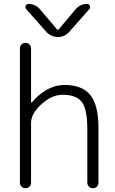

<svg xmlns="http://www.w3.org/2000/svg" viewBox="-20 -995 597 993"><path d="M489.3 -50.8Q489.3 -38.1 481 -29.8Q472.7 -21.5 460.4 -21.5Q448.2 -21.5 439.9 -29.8Q431.6 -38.1 431.6 -50.8V-326.2Q431.6 -432.6 402.3 -468.8Q373 -504.9 303.7 -504.9Q248 -504.9 194.3 -456.1Q140.6 -407.2 140.6 -359.4V-50.8Q140.6 -38.1 132.3 -29.8Q124 -21.5 111.8 -21.5Q99.6 -21.5 91.3 -29.8Q83 -38.1 83 -50.8V-744.1Q83 -756.8 91.3 -765.1Q99.6 -773.4 111.8 -773.4Q124 -773.4 132.3 -765.1Q140.6 -756.8 140.6 -744.1V-466.8Q140.6 -465.8 142.6 -464.8Q144.5 -463.9 145.5 -465.8Q173.8 -501 214.8 -526.4Q262.7 -555.7 313.5 -555.7Q404.3 -555.7 446.8 -503.9Q489.3 -452.1 489.3 -332ZM274.4 -843.8Q279.3 -837.9 284.2 -843.8L371.1 -947.3Q394.5 -974.6 429.7 -974.6Q440.4 -974.6 444.3 -964.8Q446.3 -960.9 446.3 -958Q446.3 -952.1 442.4 -948.2L338.9 -831.1Q315.4 -803.7 279.3 -803.7Q243.2 -803.7 218.8 -831.1L115.2 -948.2Q111.3 -953.1 111.3 -958Q111.3 -961.9 113.3 -964.8Q117.2 -974.6 127 -974.6Q163.1 -974.6 186.5 -947.3Z"/></svg>

Font: irohamaru Light
Style: Regular
Weight: 200
Designer: [Source Han Sans]
Ryoko NISHIZUKA  (kana & ideographs); Paul D. Hunt (Latin, Greek & Cyrillic); Wenlong ZHANG  (bopomofo
Version: Version 1.01